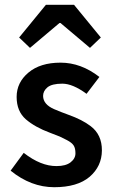

<svg xmlns="http://www.w3.org/2000/svg" viewBox="-20 -762 471 794"><path d="M59.1 -606.9 169.9 -742.2H286.1L397 -606.9L352.1 -564L230 -667H226.1L104 -564ZM23.9 -56.2 78.1 -129.9Q148.9 -74.7 213.9 -75.2Q252 -75.2 272 -90.8Q292 -106.4 292 -127.9Q292 -148.9 284.7 -160.2Q277.3 -171.9 256.8 -182.6Q236.3 -193.4 227.1 -197.3Q217.3 -201.2 187 -212.9Q125 -235.8 86.9 -268.6Q48.8 -301.8 48.8 -361.3Q48.8 -420.9 97.7 -461.9Q146.5 -502.9 230.5 -502.9Q314.9 -502.9 391.1 -443.8L337.9 -374Q280.8 -416 237.8 -416Q194.8 -416 176.3 -400.9Q158.2 -385.7 158.2 -365.2Q158.7 -330.1 204.1 -310.5Q234.9 -297.4 263.7 -287.1Q319.8 -267.1 354.5 -240.7Q401.9 -205.1 401.4 -139.6Q400.9 -74.2 350.6 -30.8Q299.8 12.2 204.1 12.2Q108.4 12.2 23.9 -56.2Z"/></svg>

Font: SourceSansPro-Semibold
Style: Regular
Weight: 600
Designer: Paul D. Hunt
Foundry: Adobe Systems Incorporated
Version: Version 2.020;PS 2.0;hotconv 1.0.86;makeotf.lib2.5.63406